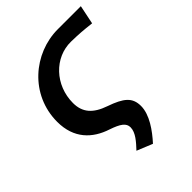

<svg xmlns="http://www.w3.org/2000/svg" viewBox="-197 -592 879 879"><g transform="rotate(-45 242.0 -152.5)"><path d="M272 187C313 142 356 82 356 26C356 -30 324 -55 247 -82C177 -106 145 -143 145 -204C145 -319 232 -411 338 -409C387 -408 413 -406 465 -400L484 -492H335C179 -492 33 -369 33 -194C33 -86 95 -27 178 0C231 18 253 34 253 61C253 95 223 127 196 156Z"/></g></svg>

Font: Source Sans Pro Semibold
Style: Italic
Weight: 600
Italic angle: -11°
Designer: Paul D. Hunt
Foundry: Adobe Systems Incorporated
Version: Version 3.006;hotconv 1.0.111;makeotfexe 2.5.65597